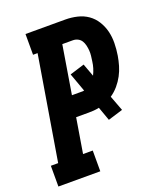

<svg xmlns="http://www.w3.org/2000/svg" viewBox="-136 -824 772 913"><g transform="rotate(-20 250.0 -367.5)"><path d="M1 0V-105H38L125 -630H102V-735H303Q334 -735 363.5 -728Q393 -721 416.5 -704.5Q440 -688 455.5 -663Q471 -638 478 -609.5Q485 -581 484.5 -550Q484 -519 479 -488Q475 -464 468 -440Q461 -416 449 -393.5Q437 -371 420 -351Q403 -331 381 -316L410 -239L335 -216L310 -286Q296 -283 283 -282Q270 -281 257 -281H193L164 -105H213V0ZM257 -386Q261 -386 265 -386Q269 -386 272 -387L238 -481L312 -504L336 -439Q344 -455 349 -471.5Q354 -488 356 -505Q358 -518 359.5 -531.5Q361 -545 360 -558Q359 -571 356 -584Q353 -597 346.5 -607.5Q340 -618 328.5 -624Q317 -630 303 -630H250L210 -386Z"/></g></svg>

Font: Iosevka Slab Extrabold Oblique
Style: Regular
Weight: 800
Italic angle: -9°
Monospace: yes
Designer: Belleve Invis
Foundry: Belleve Invis
Version: Version 11.1.1; ttfautohint (v1.8.3)